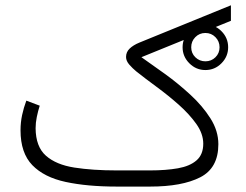

<svg xmlns="http://www.w3.org/2000/svg" viewBox="-20 -688 906 708"><path d="M653.3 -513.7Q653.3 -548.3 678.2 -573Q703.1 -597.7 737.3 -597.7Q772 -597.7 796.6 -573Q821.3 -548.3 821.3 -513.7Q821.3 -479.5 796.6 -454.6Q772 -429.7 737.3 -429.7Q703.1 -429.7 678.2 -454.6Q653.3 -479.5 653.3 -513.7ZM685.1 -513.7Q685.1 -491.7 700.4 -476.8Q715.8 -461.9 737.3 -461.9Q759.3 -461.9 774.4 -476.8Q789.6 -491.7 789.6 -513.7Q789.6 -535.6 774.4 -551Q759.3 -566.4 737.3 -566.4Q715.3 -566.4 700.2 -551Q685.1 -535.6 685.1 -513.7ZM533.7 0H410.2Q301.8 0 222.2 -17.1Q142.6 -34.2 99.1 -79.1Q55.7 -124 55.7 -207.5Q55.7 -236.3 61.5 -263.7Q67.4 -291 77.1 -316.9L126.5 -298.3Q120.1 -278.3 115.7 -256.8Q111.3 -235.4 111.3 -215.3Q111.8 -147 149.4 -113.8Q187 -80.6 254.2 -70.1Q321.3 -59.6 410.2 -59.6H533.2Q591.8 -59.6 636 -67.4Q680.2 -75.2 704.8 -96.7Q729.5 -118.2 729.5 -158.2Q729.5 -194.8 703.9 -231Q678.2 -267.1 639.2 -301.8Q600.1 -336.4 557.9 -367.4Q515.6 -398.4 482.4 -424.8Q468.8 -436 456.8 -449.7Q444.8 -463.4 444.8 -478Q444.8 -496.1 458 -508.8Q471.2 -521.5 493.7 -530.8L831.5 -668.5V-611.3L501.5 -477.1Q540 -450.2 588.4 -415.3Q636.7 -380.4 681.6 -339.1Q726.6 -297.9 755.9 -251.7Q785.2 -205.6 785.2 -156.2Q785.2 -68.4 718.3 -34.2Q651.4 0 533.7 0Z"/></svg>

Font: Vazirmatn FD ExtraLight
Style: Regular
Weight: 200
Designer: Saber Rastikerdar
Foundry: Saber Rastikerdar
Version: Version 33.003